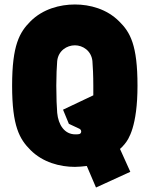

<svg xmlns="http://www.w3.org/2000/svg" viewBox="-20 -732 667 856"><path d="M367 8 408 104 561 34 515 -68C524 -76 525 -77 536 -90C553 -110 593 -169 593 -350C593 -531 561 -588 511 -637C456 -692 381 -712 314 -712C247 -712 171 -692 116 -637C67 -588 34 -531 34 -350C34 -169 67 -112 116 -63C171 -8 247 12 314 12C328 12 352 10 367 8ZM316 -133C267 -133 240 -176 235 -229C233 -250 231 -301 231 -350C231 -394 233 -436 235 -460C240 -506 278 -530 314 -530C349 -530 387 -506 392 -460C394 -436 396 -394 396 -350V-307L261 -243L287 -180L334 -158C345 -153 345 -136 332 -134C327 -133 321 -133 316 -133Z"/></svg>

Font: Finlandica Black
Style: Regular
Weight: 900
Designer: Niklas Ekholm, Juho Hiilivirta, Jaakko Suomalainen
Foundry: Helsinki Type Studio
Version: Version 2.000;Glyphs 3.2 (3202)